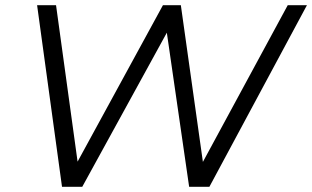

<svg xmlns="http://www.w3.org/2000/svg" viewBox="-20 -720 1203 740"><path d="M1163 -700 787 0H709L623 -594L297 0H219L123 -700H196L279 -97L608 -700H677L762 -96L1089 -700Z"/></svg>

Font: Idrija
Style: Italic
Weight: 400
Italic angle: -11.3°
Designer: Julieta Ulanovsky
Foundry: Julieta Ulanovsky
Version: Version 7.200